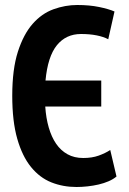

<svg xmlns="http://www.w3.org/2000/svg" viewBox="-20 -734 515 768"><path d="M446 -28Q433 -17 414.5 -9Q396 -1 374.5 4Q353 9 330 11.5Q307 14 286 14Q232 14 185.5 -4.5Q139 -23 104 -66Q69 -109 49 -179Q29 -249 29 -351Q29 -457 51.5 -527Q74 -597 110.5 -638.5Q147 -680 194 -697Q241 -714 289 -714Q338 -714 376.5 -706Q415 -698 438 -688L413 -577Q394 -587 366.5 -592.5Q339 -598 304 -598Q244 -598 207.5 -553Q171 -508 162 -412H385V-308H161Q164 -262 175 -224Q186 -186 204.5 -159Q223 -132 250 -117Q277 -102 313 -102Q348 -102 374.5 -111.5Q401 -121 421 -134Z"/></svg>

Font: PT Sans Narrow
Style: Bold
Weight: 700
Width: 3
Designer: A.Korolkova, O.Umpeleva, V.Yefimov
Foundry: ParaType Ltd
Version: Version 2.003W OFL